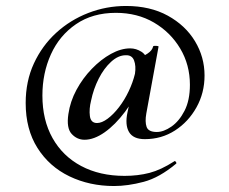

<svg xmlns="http://www.w3.org/2000/svg" viewBox="-20 -520 766 643"><path d="M362 103Q280 103 212.5 70.5Q145 38 105.5 -24.5Q66 -87 66 -175Q66 -248 93.5 -307.5Q121 -367 168 -410Q215 -453 275.5 -476.5Q336 -500 402 -500Q483 -500 542 -467.5Q601 -435 633 -382Q665 -329 665 -267Q665 -209 638 -160.5Q611 -112 566 -83Q521 -54 465 -54Q426 -54 412 -78Q398 -102 407 -144L426 -232L455 -245Q432 -190 399 -146Q366 -102 330.5 -77Q295 -52 263 -52Q238 -52 220 -71.5Q202 -91 209 -138Q215 -180 236 -219Q257 -258 287.5 -289.5Q318 -321 351.5 -339.5Q385 -358 416 -358Q436 -358 454 -346.5Q472 -335 475 -309L445 -328Q458 -330 474 -340.5Q490 -351 493 -365Q495 -367 503 -366.5Q511 -366 511 -364L470 -140Q465 -112 471 -95Q477 -78 505 -78Q528 -78 554 -96Q580 -114 598 -149Q616 -184 616 -236Q616 -303 583.5 -357.5Q551 -412 495.5 -444.5Q440 -477 368 -477Q290 -477 234.5 -439Q179 -401 150.5 -338Q122 -275 122 -200Q122 -118 156 -57.5Q190 3 252 36Q314 69 397 69Q442 69 480.5 59Q519 49 564 20Q566 18 569 22Q572 26 570 28Q514 75 461 89Q408 103 362 103ZM305 -108Q321 -108 340.5 -122.5Q360 -137 378.5 -161Q397 -185 411 -214.5Q425 -244 432 -273Q436 -299 429 -317.5Q422 -336 401 -335Q376 -335 352 -313Q328 -291 310.5 -256.5Q293 -222 285 -183Q278 -155 281 -131.5Q284 -108 305 -108Z"/></svg>

Font: Cormorant Garamond Light SemiBold
Style: Italic
Weight: 600
Italic angle: -10°
Version: Version 4.001